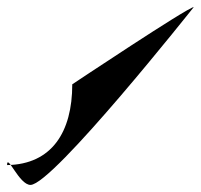

<svg xmlns="http://www.w3.org/2000/svg" viewBox="-62 -1063 567 542"><path d="M-42 -597C-42 -631 -8 -541 24 -541C87 -541 485 -1043 485 -1043C469 -1043 142 -825 142 -825C142 -690 84 -599 -42 -597Z"/></svg>

Font: Chaingun
Style: Regular
Weight: 400
Version: Version 0.91